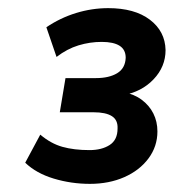

<svg xmlns="http://www.w3.org/2000/svg" viewBox="-20 -729 427 472"><path d="M201 -277Q155 -277 112 -290Q69 -303 42 -329L79 -398Q105 -376 133.5 -368Q162 -360 200 -360Q230 -360 249.5 -372.5Q269 -385 269 -413Q270 -434 255 -443.5Q240 -453 210 -453H127L141 -537H216Q248 -537 268 -549Q288 -561 289 -587Q289 -607 274 -616.5Q259 -626 230 -626Q201 -626 173 -617.5Q145 -609 119 -589L94 -662Q128 -685 167 -697Q206 -709 246 -709Q311 -709 348.5 -680.5Q386 -652 387 -606Q387 -565 357.5 -534Q328 -503 282 -495V-503Q309 -498 328 -484Q347 -470 357 -450Q367 -430 367 -406Q367 -369 345 -339.5Q323 -310 285.5 -293.5Q248 -277 201 -277Z"/></svg>

Font: Nunito Sans 12pt ExtraLight 12pt
Style: Bold Italic
Weight: 700
Italic angle: -9°
Version: Version 3.101;gftools[0.9.27]